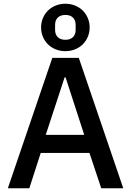

<svg xmlns="http://www.w3.org/2000/svg" viewBox="-20 -1008 702 1028"><path d="M522 0 459 -189H198L137 0H22L260 -698H402L640 0ZM331 -594H326L225 -286H431ZM330 -734Q303 -734 279 -743.5Q255 -753 237.5 -770Q220 -787 210 -810.5Q200 -834 200 -861Q200 -888 210 -911.5Q220 -935 237.5 -952Q255 -969 279 -978.5Q303 -988 330 -988Q357 -988 381 -978.5Q405 -969 422.5 -952Q440 -935 450 -911.5Q460 -888 460 -861Q460 -834 450 -810.5Q440 -787 422.5 -770Q405 -753 381 -743.5Q357 -734 330 -734ZM330 -795Q356 -795 370.5 -809Q385 -823 385 -848V-875Q385 -900 370.5 -914Q356 -928 330 -928Q304 -928 289.5 -914Q275 -900 275 -875V-848Q275 -823 289.5 -809Q304 -795 330 -795Z"/></svg>

Font: IBM Plex Sans Thai Medium
Style: Regular
Weight: 500
Designer: Mike Abbink, Paul van der Laan, Pieter van Rosmalen, Ben Mitchell, Mark Frömberg
Foundry: Bold Monday
Version: Version 1.1